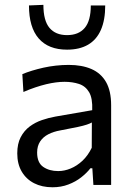

<svg xmlns="http://www.w3.org/2000/svg" viewBox="-20 -782 558 812"><path d="M202 10Q157.5 10 124 -7.2Q90.5 -24.5 71.8 -56.5Q53 -88.5 53 -133.5Q53 -174 67.5 -201.8Q82 -229.5 105.5 -247Q129 -264.5 157.5 -274.2Q186 -284 214.5 -289L370 -316Q372 -366.5 356.8 -392.2Q341.5 -418 314 -427Q286.5 -436 253 -436Q236 -436 216.5 -433.5Q197 -431 175.2 -425.8Q153.5 -420.5 129.5 -412.5Q105.5 -404.5 79 -393L74.5 -468.5Q92.5 -476 115.2 -483Q138 -490 163.8 -495.8Q189.5 -501.5 216.5 -504.5Q243.5 -507.5 271 -507.5Q326.5 -507.5 366.8 -490Q407 -472.5 428.5 -435Q450 -397.5 450 -337Q450 -314 450 -278.5Q450 -243 450 -211V-146.5Q450 -112.5 450 -77.2Q450 -42 450 0H375L370.5 -70.5H362.5Q347 -50.5 323.5 -32Q300 -13.5 269.2 -1.8Q238.5 10 202 10ZM226 -58.5Q252.5 -58.5 279 -69.5Q305.5 -80.5 328.8 -102.2Q352 -124 368 -157L368.5 -264Q360.5 -259.5 347.2 -255Q334 -250.5 307.8 -244.8Q281.5 -239 235 -230.5Q206.5 -225.5 184.5 -214.2Q162.5 -203 149.8 -183.8Q137 -164.5 137 -137Q137 -94 162.8 -76.2Q188.5 -58.5 226 -58.5ZM263.5 -572Q185 -572 143.8 -619.2Q102.5 -666.5 102.5 -759L163.5 -761.5Q163.5 -695 189.2 -664.2Q215 -633.5 263.5 -633.5Q312.5 -633.5 338.2 -663.8Q364 -694 364 -759H425Q425 -697.5 406.8 -655.8Q388.5 -614 352.5 -593Q316.5 -572 263.5 -572Z"/></svg>

Font: Commissioner Thin
Style: Regular
Weight: 400
Version: Version 1.000